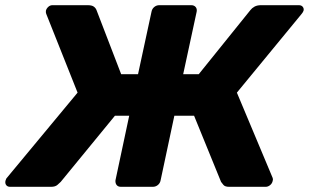

<svg xmlns="http://www.w3.org/2000/svg" viewBox="-29 -720 1190 740"><path d="M1123 -700Q1133 -700 1138 -693.5Q1143 -687 1141 -679Q1139 -673 1134 -667L884 -363L1022 -34Q1024 -29 1022 -23Q1020 -13 1012 -6.5Q1004 0 995 0H854Q838 0 832 -7.5Q826 -15 823 -19L719 -274H643L590 -25Q588 -14 579.5 -7Q571 0 560 0H437Q426 0 420.5 -7Q415 -14 416 -25L469 -274H414L205 -19Q201 -15 192.5 -7.5Q184 0 168 0H10Q0 0 -5 -6.5Q-10 -13 -8 -23Q-7 -25 -6 -28.5Q-5 -32 -3 -34L270 -363L149 -667Q147 -673 148 -679Q150 -687 157 -693.5Q164 -700 173 -700H309Q325 -700 332.5 -694.5Q340 -689 343 -681L438 -434H503L555 -675Q557 -686 565.5 -693Q574 -700 585 -700H708Q719 -700 725 -693Q731 -686 729 -675L677 -434H737L936 -681Q942 -689 952 -694.5Q962 -700 977 -700Z"/></svg>

Font: Rubik
Style: Bold Italic
Weight: 700
Italic angle: -12°
Designer: Hubert and Fischer
Foundry: Hubert and Fischer
Version: Version 2.300;gftools[0.9.30]